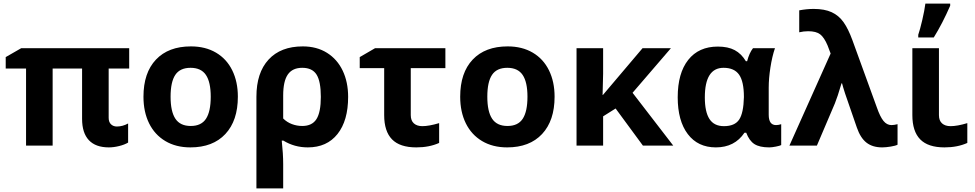

<svg xmlns="http://www.w3.org/2000/svg" viewBox="-20 -816 5462 1076"><path d="M440 -150V-432H275V0H126V-432H12V-496L99 -546H704V-432H589V-156Q589 -132 602 -119.5Q615 -107 635 -107Q667 -107 698 -124V-17Q678 -5 647.5 2.5Q617 10 590 10Q516 10 478 -30.5Q440 -71 440 -150Z M784 -274Q784 -408 854 -482Q924 -556 1050 -556Q1131 -556 1190.5 -521Q1250 -486 1281.5 -422Q1313 -358 1313 -274Q1313 -140 1243 -65Q1173 10 1047 10Q966 10 906.5 -25.5Q847 -61 815.5 -125Q784 -189 784 -274ZM1161 -274Q1161 -356 1134 -396Q1107 -436 1048 -436Q989 -436 962.5 -396.5Q936 -357 936 -274Q936 -191 963 -150.5Q990 -110 1049 -110Q1108 -110 1134.5 -150.5Q1161 -191 1161 -274Z M1417 -274Q1417 -408 1485 -482Q1553 -556 1677 -556Q1755 -556 1812.5 -520Q1870 -484 1900.5 -420Q1931 -356 1931 -273Q1931 -140 1871.5 -65Q1812 10 1705 10Q1630 10 1568 -28H1559Q1567 47 1567 103V240H1417ZM1778 -273Q1778 -360 1754 -398Q1730 -436 1674 -436Q1619 -436 1593 -398.5Q1567 -361 1567 -281V-152Q1588 -131 1616 -120.5Q1644 -110 1674 -110Q1729 -110 1753.5 -148.5Q1778 -187 1778 -273Z M2133 -171V-434H1996V-496L2082 -546H2476V-434H2282V-171Q2282 -140 2299.5 -124.5Q2317 -109 2347 -109Q2384 -109 2441 -126V-15Q2386 10 2313 10Q2221 10 2177 -35Q2133 -80 2133 -171Z M2559 -274Q2559 -408 2629 -482Q2699 -556 2825 -556Q2906 -556 2965.5 -521Q3025 -486 3056.5 -422Q3088 -358 3088 -274Q3088 -140 3018 -65Q2948 10 2822 10Q2741 10 2681.5 -25.5Q2622 -61 2590.5 -125Q2559 -189 2559 -274ZM2936 -274Q2936 -356 2909 -396Q2882 -436 2823 -436Q2764 -436 2737.5 -396.5Q2711 -357 2711 -274Q2711 -191 2738 -150.5Q2765 -110 2824 -110Q2883 -110 2909.5 -150.5Q2936 -191 2936 -274Z M3211 -546H3360V-403L3357 -284H3359L3581 -546H3740L3525 -296L3753 0H3583L3430 -208L3360 -164V0H3211Z M3778 -271Q3778 -406 3837 -480.5Q3896 -555 4003 -555Q4060 -555 4097.5 -535Q4135 -515 4160 -473H4167Q4179 -519 4200 -546H4323Q4307 -499 4297.5 -437.5Q4288 -376 4288 -325V-173Q4288 -115 4329 -115Q4343 -115 4358 -120V-3Q4351 1 4328.5 5.5Q4306 10 4291 10Q4237 10 4208 -8.5Q4179 -27 4162 -72H4152Q4097 10 3992 10Q3891 10 3834.5 -64.5Q3778 -139 3778 -271ZM4149 -272Q4149 -359 4122 -397.5Q4095 -436 4035 -436Q3930 -436 3930 -270Q3930 -189 3956 -149Q3982 -109 4037 -109Q4098 -109 4122.5 -146Q4147 -183 4149 -272Z M4782 -101 4716 -292Q4704 -329 4699 -349H4696Q4673 -271 4659 -237L4558 0H4404L4635 -516L4618 -561Q4599 -606 4576.5 -623.5Q4554 -641 4509 -641Q4484 -641 4459 -635V-758Q4501 -766 4540 -766Q4601 -766 4641 -747.5Q4681 -729 4707.5 -691.5Q4734 -654 4757 -591L4894 -214Q4912 -162 4931 -138.5Q4950 -115 4976 -115Q4990 -115 5010 -120V-5Q4999 1 4971.5 5.5Q4944 10 4924 10Q4870 10 4836 -16.5Q4802 -43 4782 -101Z M5126 -621Q5136 -650 5148.5 -703.5Q5161 -757 5166 -796H5305V-784Q5262 -685 5213 -606H5126ZM5093 -171V-546H5242V-171Q5242 -140 5259.5 -124.5Q5277 -109 5307 -109Q5345 -109 5401 -126V-15Q5346 10 5273 10Q5181 10 5137 -35Q5093 -80 5093 -171Z"/></svg>

Font: OpenSansMMV
Style: Bold
Weight: 700
Foundry: Ascender Corporation
Version: Version 4.001